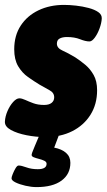

<svg xmlns="http://www.w3.org/2000/svg" viewBox="-34 -551 437 783"><path d="M150 8Q113 8 74.5 0.5Q36 -7 10.5 -21Q-15 -35 -14 -55Q-13 -76 -3.5 -98Q6 -120 19.5 -135Q33 -150 45 -150Q55 -150 69 -143.5Q83 -137 102 -130Q121 -123 146 -123Q166 -123 176.5 -131.5Q187 -140 187 -154Q187 -173 168 -183Q149 -193 127 -206Q104 -220 80 -237Q56 -254 40 -281Q24 -308 24 -350Q24 -406 50.5 -446.5Q77 -487 123 -509Q169 -531 227 -531Q250 -531 276.5 -528Q303 -525 327.5 -518.5Q352 -512 367 -501.5Q382 -491 381 -475Q380 -457 372 -435Q364 -413 352.5 -397.5Q341 -382 331 -382Q315 -382 292.5 -391Q270 -400 239 -400Q221 -400 209.5 -394Q198 -388 198 -373Q198 -355 220.5 -345Q243 -335 273 -317Q293 -304 313.5 -287Q334 -270 348 -245Q362 -220 362 -183Q362 -126 335 -83Q308 -40 260.5 -16Q213 8 150 8ZM115 212Q94 212 70 206.5Q46 201 29.5 193Q13 185 13 176Q13 171 18 158.5Q23 146 29.5 135Q36 124 42 124Q53 124 73.5 131.5Q94 139 120 139Q156 139 156 117Q156 109 146.5 104.5Q137 100 125 97Q113 94 104 90.5Q95 87 95 81Q95 78 97.5 70.5Q100 63 108 44.5Q116 26 131 -10H210L187 51Q218 57 235.5 72.5Q253 88 253 113Q253 159 217 185.5Q181 212 115 212Z"/></svg>

Font: Asap Semi Condensed Semi Condensed Black
Style: Italic
Weight: 900
Width: 4
Italic angle: -6°
Designer: Pablo Cosgaya
Foundry: Omnibus-Type
Version: Version 3.001; ttfautohint (v1.8.4.7-5d5b)